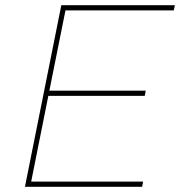

<svg xmlns="http://www.w3.org/2000/svg" viewBox="-20 -719 693 739"><path d="M649 -679H232L170 -370H541L537 -350H166L100 -20H531L527 0H76L216 -699H653Z"/></svg>

Font: Gontserrat Thin
Style: Italic
Weight: 250
Italic angle: -11.3°
Designer: Julieta Ulanovsky
Foundry: Julieta Ulanovsky
Version: Version 6.001